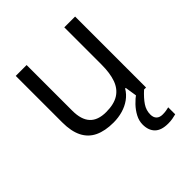

<svg xmlns="http://www.w3.org/2000/svg" viewBox="-205 -669 1024 1024"><g transform="rotate(-45 306.5 -157.5)"><path d="M527.3 -535.2V0H460.9L449.2 -75.2H444.8Q428.2 -47.4 401.9 -28.3Q375.5 -9.3 342.5 0.2Q309.6 9.8 272.5 9.8Q209 9.8 166 -10.7Q123 -31.2 101.3 -74.2Q79.6 -117.2 79.6 -184.6V-535.2H161.6V-190.4Q161.6 -123.5 191.9 -90.6Q222.2 -57.6 284.2 -57.6Q343.8 -57.6 379.2 -80.1Q414.6 -102.5 430.2 -146.2Q445.8 -189.9 445.8 -253.4V-535.2ZM441.4 117.7Q441.4 140.6 453.6 152.6Q465.8 164.6 488.3 164.6Q504.4 164.6 516.1 162.4Q527.8 160.2 536.1 158.2V210.9Q522.5 214.4 508.3 217Q494.1 219.7 475.1 219.7Q423.8 219.7 399.2 195.3Q374.5 170.9 374.5 127Q374.5 98.6 388.7 72Q402.8 45.4 424.3 22.9Q445.8 0.5 467.3 -14.6L512.2 0Q478 31.2 459.7 58.6Q441.4 85.9 441.4 117.7Z"/></g></svg>

Font: Wonky
Style: Regular
Weight: 400
Designer: Monotype Design Team
Foundry: Monotype Imaging Inc.
Version: Version 3.000